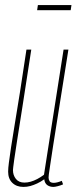

<svg xmlns="http://www.w3.org/2000/svg" viewBox="-20 -725 301 755"><path d="M72 10Q45 10 28.5 -6Q12 -22 12 -50Q12 -63 15 -86Q18 -109 23.5 -146Q29 -183 38 -236.5Q47 -290 58.5 -362.5Q70 -435 84 -530H103Q82 -394 68.5 -307Q55 -220 47 -170.5Q39 -121 36 -98Q33 -75 32 -67.5Q31 -60 31 -56Q31 -36 42.5 -21.5Q54 -7 76 -7Q88 -7 100.5 -10.5Q113 -14 126.5 -21Q140 -28 153 -38L230 -530H249Q227 -389 212 -297.5Q197 -206 189 -152.5Q181 -99 177 -73.5Q173 -48 172 -39Q171 -30 171 -27Q171 -19 175 -12.5Q179 -6 192 -6Q197 -6 205.5 -8Q214 -10 223 -14L228 0Q219 4 207.5 7Q196 10 190 10Q176 10 166 3Q156 -4 154 -20Q140 -10 126 -3.5Q112 3 99 6.5Q86 10 72 10ZM126 -685 129 -705H261L258 -685Z"/></svg>

Font: Georama ExtraCondensed Thin
Style: Italic
Weight: 100
Width: 2
Italic angle: -9°
Designer: Jean-Baptiste Levee
Foundry: Production Type
Version: Version 1.001